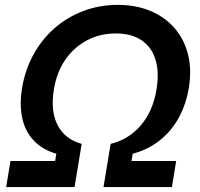

<svg xmlns="http://www.w3.org/2000/svg" viewBox="-20 -757 810 777"><path d="M4.9 0 22.5 -105.5H203.1L208 -134.8Q148.9 -152.3 114.5 -190.4Q80.1 -228.5 69.3 -282.5Q58.6 -336.4 69.3 -400.9Q81.5 -474.6 115.5 -536.4Q149.4 -598.1 200.9 -643.1Q252.4 -688 317.6 -712.6Q382.8 -737.3 456.5 -737.3Q530.8 -737.3 589.1 -712.6Q647.5 -688 686.5 -643.1Q725.6 -598.1 741 -536.4Q756.3 -474.6 744.1 -400.9Q733.4 -335.9 704.3 -282.2Q675.3 -228.5 628.4 -190.4Q581.5 -152.3 517.1 -134.8L512.2 -105.5H692.9L675.8 0H398.9L427.7 -174.8Q501.5 -192.9 550.3 -250.2Q599.1 -307.6 613.3 -395Q625 -465.8 609.1 -516.4Q593.3 -566.9 552.5 -594.2Q511.7 -621.6 448.2 -621.6Q385.3 -621.6 332.8 -594.2Q280.3 -566.9 244.9 -516.1Q209.5 -465.3 198.2 -395Q183.6 -308.1 213.1 -250.7Q242.7 -193.4 310.5 -174.8L281.7 0Z"/></svg>

Font: Inter 17pt SemiBold
Style: Italic
Weight: 600
Italic angle: -9.3988°
Version: Version 4.001;git-66647c0bb